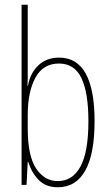

<svg xmlns="http://www.w3.org/2000/svg" viewBox="-20 -780 464 810"><path d="M97 -481Q97 -465 97 -448Q97 -431 96 -418H98Q107 -471 141.5 -504Q176 -537 229 -537Q305 -537 342 -469Q379 -401 379 -269Q379 -130 339.5 -60Q300 10 224 10Q174 10 144 -20Q114 -50 99 -97H97L92 0H71V-760H97ZM229 -512Q162 -512 129.5 -452.5Q97 -393 97 -294V-239Q97 -122 132.5 -69Q168 -16 224 -16Q286 -16 319.5 -77.5Q353 -139 353 -269Q353 -389 323.5 -450.5Q294 -512 229 -512Z"/></svg>

Font: Noto Sans Lao UI ExtCond Thin
Style: Regular
Weight: 100
Width: 2
Designer: Monotype Design Team
Foundry: Monotype Imaging Inc.
Version: Version 2.000; ttfautohint (v1.8.4.7-5d5b)